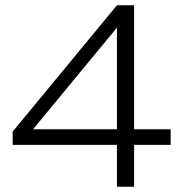

<svg xmlns="http://www.w3.org/2000/svg" viewBox="-20 -708 691 728"><path d="M423.4 -688 465.6 -654.3 105.2 -217.8H627V-158.6H28V-209ZM423.4 -688H488.5V0H423.4Z"/></svg>

Font: Roundo Variable
Style: Regular
Weight: 200
Designer: Shiva Nallaperumal
Foundry: Indian Type Foundry
Version: Version 2.000